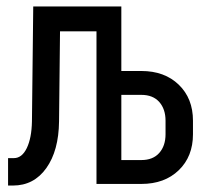

<svg xmlns="http://www.w3.org/2000/svg" viewBox="-20 -570 640 595"><path d="M5 5V-80H23Q48 -80 63 -111Q78 -142 79 -194L83 -550H356V-350H418Q490 -350 534 -307.5Q578 -265 578 -196V-154Q578 -85 534 -42.5Q490 0 418 0H279V-473H166L163 -194Q162 -103 123.5 -49Q85 5 20 5ZM356 -74H418Q454 -74 473.5 -96Q493 -118 493 -154V-196Q493 -232 473.5 -254Q454 -276 418 -276H356Z"/></svg>

Font: JetBrainsMonoNL NFM
Style: Regular
Weight: 400
Monospace: yes
Designer: Philipp Nurullin, Konstantin Bulenkov
Foundry: JetBrains
Version: Version 2.304; ttfautohint (v1.8.4.7-5d5b);Nerd Fonts 3.3.0